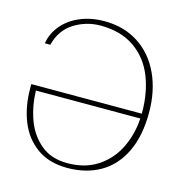

<svg xmlns="http://www.w3.org/2000/svg" viewBox="-107 -806 863 913"><g transform="rotate(15 325.0 -350.0)"><path d="M613 -344Q613 -230 575 -150.5Q537 -71 467.5 -30.5Q398 10 304 10Q215 10 155 -33Q95 -76 66 -148.5Q37 -221 37 -311V-331H581V-335Q581 -434 549.5 -513Q518 -592 451 -638.5Q384 -685 284 -685Q214 -685 154.5 -648Q95 -611 76 -535H49Q57 -585 90.5 -625Q124 -665 177.5 -687.5Q231 -710 297 -710Q393 -710 464.5 -663.5Q536 -617 574.5 -534Q613 -451 613 -344ZM580 -307H66Q68 -232 92 -165.5Q116 -99 167.5 -55.5Q219 -12 299 -12Q386 -12 447.5 -52.5Q509 -93 542 -160Q575 -227 580 -307Z"/></g></svg>

Font: Taviraj Thin
Style: Regular
Weight: 250
Designer: Katatrad Team
Foundry: CadsonDemak
Version: Version 1.001